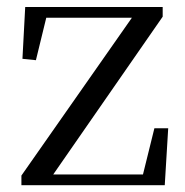

<svg xmlns="http://www.w3.org/2000/svg" viewBox="-20 -461 537 556"><path d="M42 47.4V75.4H457.1L467.1 -89.6H427.1L394 44.3H134.1L451.1 -412.7V-440.7H53L45 -290.7L84 -286.7L114 -409.7H362Z"/></svg>

Font: YuFanDanQingSong
Style: Regular
Weight: 100
Foundry: 余繁
Version: Version 1.0